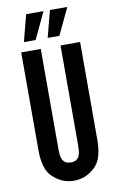

<svg xmlns="http://www.w3.org/2000/svg" viewBox="-101 -970 627 1034"><g transform="rotate(-10 213.0 -453.0)"><path d="M218 -89Q238 -89 249 -97Q260 -105 265 -117.5Q270 -130 271 -145.5Q272 -161 272 -176V-719H379V-177Q379 -137 368.5 -97Q358 -57 326 -30Q279 11 218 11Q157 11 110 -30Q78 -57 67.5 -97Q57 -137 57 -177V-719H164V-176Q164 -161 165 -145.5Q166 -130 171 -117.5Q176 -105 187 -97Q198 -89 218 -89ZM249 -917H344L275 -771H211ZM119 -917H214L145 -771H81Z"/></g></svg>

Font: Osterbar
Style: Regular
Weight: 500
Width: 3
Designer: Peter Wiegel, Basierend auf Erbar schmal-halbfette Grotesk v. Jacob Erbar
Foundry: Peter Wiegel
Version: Version 1.0